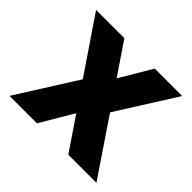

<svg xmlns="http://www.w3.org/2000/svg" viewBox="-127 -644 787 787"><g transform="rotate(45 266.5 -250.0)"><path d="M356 0 17 -500H181L519 0ZM15 0 198 -290 286 -189 174 0ZM330 -205 245 -311 357 -500H516Z"/></g></svg>

Font: Changa SemiBold
Style: Regular
Weight: 600
Designer: Eduardo Rodriguez Tunni
Foundry: Eduardo Rodriguez Tunni
Version: Version 3.002; ttfautohint (v1.8.2)